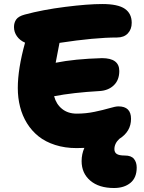

<svg xmlns="http://www.w3.org/2000/svg" viewBox="-20 -691 717 958"><path d="M361.8 47.9Q303.7 47.9 255.1 32.2Q206.5 16.6 172.4 -10.7Q138.2 -38.1 114.7 -75.9Q91.3 -113.8 80.1 -158.2Q68.8 -202.6 68.8 -252Q68.8 -347.2 105 -478Q78.6 -489.7 64.2 -510.5Q49.8 -531.2 49.8 -556.2Q49.8 -578.1 61 -594Q72.3 -609.9 103 -618.2Q193.4 -642.6 305.7 -656.7Q418 -670.9 490.2 -670.9Q568.4 -670.9 602.8 -647.2Q637.2 -623.5 637.2 -577.1Q637.2 -544.9 617.9 -524.4Q598.6 -503.9 564 -503.9Q453.1 -503.9 276.9 -477.1Q274.9 -464.8 268.1 -431.6Q261.2 -398.4 257.8 -377.9Q352.1 -397 488.8 -400.9Q575.2 -400.9 575.2 -336.9Q575.2 -292 548.3 -265.9Q521.5 -239.7 478 -236.8Q342.8 -229 250 -210.9Q260.3 -171.4 289.6 -147.7Q318.8 -124 362.8 -124Q408.7 -124 451.9 -133.1Q495.1 -142.1 525.6 -151.1Q556.2 -160.2 570.8 -160.2Q633.8 -160.2 633.8 -98.1Q633.8 -34.7 575.2 2Q550.8 24.9 550.8 53.2Q550.8 69.3 562.5 77.1Q574.2 85 603 85Q634.8 85 648.4 101.8Q662.1 118.7 662.1 145Q662.1 195.8 630.9 221.4Q599.6 247.1 548.8 247.1Q473.6 247.1 430.4 210.2Q387.2 173.3 387.2 112.8Q387.2 78.1 400.9 46.9Q395 46.9 382.1 47.4Q369.1 47.9 361.8 47.9Z"/></svg>

Font: Shantell Sans Bouncy
Style: Regular
Weight: 800
Designer: Stephen Nixon, Anya Danilova, Shantell Martin
Foundry: Arrow Type
Version: Version 1.006;[9816181b4]